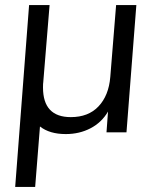

<svg xmlns="http://www.w3.org/2000/svg" viewBox="-20 -523 617 759"><path d="M519 -503 480 0H401L407 -82Q382 -39 338 -16Q294 7 240 7Q176 7 138 -23L119 216H40L95 -503H176L151 -198Q150 -193 150 -177Q150 -60 260 -60Q329 -60 369 -102Q410 -145 416 -219L439 -503Z"/></svg>

Font: PRinguin Sans
Style: Italic
Weight: 400
Designer: Vernon Adams
Foundry: Vernon Adams
Version: ""